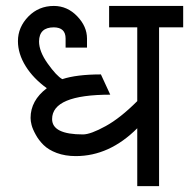

<svg xmlns="http://www.w3.org/2000/svg" viewBox="-20 -633 643 653"><path d="M262.2 -175.8Q288.1 -175.8 339.4 -204.1Q389.2 -231.4 446.8 -289.1V-540H351.1V-612.8H603V-540H521V0H446.8V-196.8Q352.1 -102.1 237.8 -102.1Q201.7 -102.1 172.9 -112.8Q144.5 -123.5 127.9 -140.1Q111.3 -156.7 101.6 -174.8Q90.8 -194.3 87.4 -208Q84 -221.2 84 -231.9Q84 -291 139.2 -333Q93.3 -366.2 67.4 -407.7Q41 -450.2 41 -493.2Q41 -540.5 76.7 -577.1Q111.8 -612.8 163.1 -612.8Q209 -612.8 242.7 -577.6Q275.9 -543 275.9 -502V-471.2H203.1V-502Q203.1 -539.6 163.1 -540Q113.3 -540 112.8 -492.2Q112.8 -458 142.1 -417Q172.4 -374.5 191.9 -363.8Q240.7 -379.9 323.2 -379.9L355 -311Q157.2 -311 157.2 -228Q157.2 -175.8 262.2 -175.8Z"/></svg>

Font: Miedinger*
Style: Book
Weight: 400
Version: Version 001.000